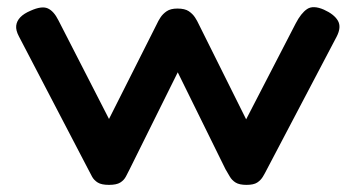

<svg xmlns="http://www.w3.org/2000/svg" viewBox="-20 -510 998 539"><path d="M286 9Q265 9 254.5 2.5Q244 -4 238.5 -14Q233 -24 228 -34L33 -408Q24 -425 25.5 -438Q27 -451 37 -461.5Q47 -472 66 -480Q97 -494 114 -486.5Q131 -479 144 -453L286 -176L420 -442Q424 -451 430.5 -461Q437 -471 448 -478.5Q459 -486 478 -486Q499 -486 510 -478.5Q521 -471 527.5 -461Q534 -451 538 -442L671 -175L810 -444Q825 -473 842 -484.5Q859 -496 889 -483Q918 -470 928.5 -452Q939 -434 925 -407L729 -34Q724 -24 718 -14Q712 -4 702 2.5Q692 9 672 9Q652 9 641.5 2.5Q631 -4 625 -14.5Q619 -25 613 -35L479 -307L344 -35Q339 -25 333.5 -14.5Q328 -4 317.5 2.5Q307 9 286 9Z"/></svg>

Font: Fredoka Expanded Medium
Style: Regular
Weight: 500
Width: 7
Designer: Ben Nathan
Foundry: Milena B. Brandão, Ben Nathan
Version: Version 2.001